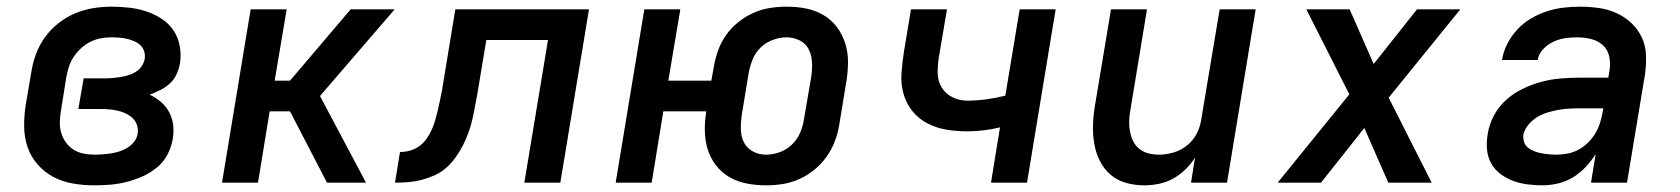

<svg xmlns="http://www.w3.org/2000/svg" viewBox="-20 -548 5040 576"><path d="M263 8Q230 8 198.5 2.5Q167 -3 140.5 -17Q114 -31 93.5 -54Q73 -77 63 -106Q53 -135 52.5 -167Q52 -199 57 -232L74 -332Q78 -359 88 -386Q98 -413 115 -436.5Q132 -460 155.5 -478.5Q179 -497 205.5 -508Q232 -519 259.5 -523.5Q287 -528 314 -528Q341 -528 367.5 -525Q394 -522 418.5 -514Q443 -506 464.5 -492Q486 -478 500 -457.5Q514 -437 519 -411Q524 -385 520 -358Q517 -342 510 -326Q503 -310 490 -298Q477 -286 461 -278Q445 -270 429 -264Q448 -255 463 -242Q478 -229 487.5 -211.5Q497 -194 499.5 -172.5Q502 -151 498 -130Q494 -106 482 -83.5Q470 -61 449.5 -44.5Q429 -28 406 -18Q383 -8 359 -2Q335 4 311 6Q287 8 263 8ZM264 -84Q276 -84 288.5 -85Q301 -86 314 -88Q327 -90 339 -94Q351 -98 362.5 -105Q374 -112 382.5 -123Q391 -134 393 -147Q395 -160 391 -172.5Q387 -185 378 -193.5Q369 -202 357.5 -207.5Q346 -213 333 -216Q320 -219 307 -220Q294 -221 280 -221H215L231 -313H296Q307 -313 318.5 -314Q330 -315 342 -317Q354 -319 365.5 -322.5Q377 -326 387.5 -332.5Q398 -339 405 -349.5Q412 -360 414 -371Q416 -383 412.5 -394Q409 -405 401 -412.5Q393 -420 382.5 -424.5Q372 -429 361 -431.5Q350 -434 338 -435Q326 -436 314 -436Q298 -436 282 -433Q266 -430 251 -422.5Q236 -415 223.5 -403.5Q211 -392 201.5 -378Q192 -364 187 -348.5Q182 -333 179 -317L163 -217Q160 -200 159.5 -183Q159 -166 163.5 -150Q168 -134 177.5 -121Q187 -108 200 -99.5Q213 -91 229.5 -87.5Q246 -84 264 -84Z M646 0 732 -520H840L804 -306H850L1032 -520H1164L940 -260L1078 0H961L850 -214H789L754 0Z M1165 0 1180 -92Q1195 -92 1209.5 -96Q1224 -100 1237 -109Q1250 -118 1259.5 -131.5Q1269 -145 1275.5 -159.5Q1282 -174 1286 -188.5Q1290 -203 1293.5 -217.5Q1297 -232 1300 -247Q1303 -262 1306 -277L1346 -520H1747L1661 0H1553L1624 -428H1439L1412 -266Q1408 -246 1404.5 -226.5Q1401 -207 1396.5 -187.5Q1392 -168 1385 -149Q1378 -130 1368.5 -111.5Q1359 -93 1346.5 -75.5Q1334 -58 1318 -44Q1302 -30 1282.5 -21.5Q1263 -13 1243.5 -8Q1224 -3 1204 -1.5Q1184 0 1165 0Z M2278 8Q2248 8 2220 2.5Q2192 -3 2168.5 -16.5Q2145 -30 2128 -52Q2111 -74 2103 -100Q2095 -126 2094.5 -155.5Q2094 -185 2099 -214H1970L1935 0H1827L1913 -520H2021L1985 -306H2114L2121 -345Q2125 -370 2133.5 -394.5Q2142 -419 2157 -441Q2172 -463 2193.5 -480.5Q2215 -498 2239.5 -509Q2264 -520 2289.5 -524Q2315 -528 2340 -528Q2370 -528 2398 -522.5Q2426 -517 2450 -503Q2474 -489 2490.5 -467Q2507 -445 2515.5 -418.5Q2524 -392 2524 -362.5Q2524 -333 2519 -303L2498 -175Q2494 -150 2485 -125.5Q2476 -101 2460.5 -79Q2445 -57 2424 -39.5Q2403 -22 2378.5 -11Q2354 0 2328.5 4Q2303 8 2278 8ZM2278 -84Q2299 -84 2319.5 -91.5Q2340 -99 2356 -114.5Q2372 -130 2380.5 -150Q2389 -170 2392 -191L2414 -319Q2417 -340 2416 -361Q2415 -382 2406.5 -399.5Q2398 -417 2379.5 -426.5Q2361 -436 2340 -436Q2320 -436 2299 -428.5Q2278 -421 2262 -405.5Q2246 -390 2238 -370Q2230 -350 2226 -329L2205 -201Q2202 -180 2202.5 -159Q2203 -138 2212 -120.5Q2221 -103 2239 -93.5Q2257 -84 2278 -84Z M2953 0 2980 -166Q2956 -160 2931 -157Q2906 -154 2882 -154Q2850 -154 2819.5 -159Q2789 -164 2762 -178Q2735 -192 2716.5 -215.5Q2698 -239 2690 -268.5Q2682 -298 2684.5 -330Q2687 -362 2692 -394L2713 -520H2821L2797 -379Q2793 -355 2793 -330.5Q2793 -306 2804.5 -286.5Q2816 -267 2837 -256.5Q2858 -246 2882 -246Q2910 -246 2939 -250Q2968 -254 2996 -261L3039 -520H3147L3061 0Z M3413 8Q3384 8 3357.5 0.5Q3331 -7 3311 -24.5Q3291 -42 3279 -66.5Q3267 -91 3262.5 -118.5Q3258 -146 3259 -174.5Q3260 -203 3265 -232L3313 -520H3421L3371 -217Q3368 -201 3367.5 -185Q3367 -169 3370 -153.5Q3373 -138 3379.5 -124.5Q3386 -111 3398 -101.5Q3410 -92 3425 -88Q3440 -84 3457 -84Q3478 -84 3500.5 -90.5Q3523 -97 3541.5 -112Q3560 -127 3570.5 -148Q3581 -169 3584 -191L3639 -520H3747L3661 0H3553L3565 -75Q3553 -56 3536 -39.5Q3519 -23 3499 -12Q3479 -1 3456.5 3.5Q3434 8 3413 8Z M3813 0 4028 -265 3899 -520H4029L4101 -356L4231 -520H4361L4146 -255L4275 0H4145L4073 -164L3943 0Z M4607 8Q4584 8 4561.5 5Q4539 2 4519 -5.5Q4499 -13 4481.5 -26Q4464 -39 4453.5 -58Q4443 -77 4441 -99.5Q4439 -122 4443 -145Q4447 -173 4461 -200Q4475 -227 4497.5 -247.5Q4520 -268 4548 -281.5Q4576 -295 4604 -302.5Q4632 -310 4661 -312.5Q4690 -315 4718 -315H4805L4809 -340Q4812 -361 4807 -381Q4802 -401 4787.5 -413.5Q4773 -426 4753 -431Q4733 -436 4712 -436Q4694 -436 4676 -433.5Q4658 -431 4640.5 -423Q4623 -415 4609.5 -400.5Q4596 -386 4593 -368H4486Q4490 -393 4502 -416.5Q4514 -440 4532 -459.5Q4550 -479 4573 -492.5Q4596 -506 4620.5 -514Q4645 -522 4670 -525Q4695 -528 4719 -528Q4748 -528 4776.5 -524Q4805 -520 4830 -508.5Q4855 -497 4874.5 -478.5Q4894 -460 4905.5 -435.5Q4917 -411 4918 -382.5Q4919 -354 4915 -325L4861 0H4753L4767 -86Q4754 -65 4736.5 -46.5Q4719 -28 4698 -15.5Q4677 -3 4653.5 2.5Q4630 8 4607 8ZM4651 -84Q4667 -84 4684 -87.5Q4701 -91 4716.5 -99.5Q4732 -108 4744.5 -120.5Q4757 -133 4766 -148Q4775 -163 4780 -179Q4785 -195 4788 -212L4790 -223H4718Q4702 -223 4685.5 -222Q4669 -221 4653 -218Q4637 -215 4621 -210Q4605 -205 4590.5 -196Q4576 -187 4564.5 -173Q4553 -159 4550 -143Q4549 -132 4552.5 -121.5Q4556 -111 4564.5 -104.5Q4573 -98 4583.5 -94Q4594 -90 4605 -88Q4616 -86 4627.5 -85Q4639 -84 4651 -84Z"/></svg>

Font: Iosevka Aile Semibold
Style: Italic
Weight: 600
Italic angle: -9°
Designer: Belleve Invis
Foundry: Belleve Invis
Version: Version 31.1.0; ttfautohint (v1.8.4)